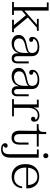

<svg xmlns="http://www.w3.org/2000/svg" viewBox="1308 -2030 928 3583"><g transform="rotate(90 1771.5 -238.0)"><path d="M15 0V-34H112V-648H24V-682H177V-34H258V0ZM348 0V-34H449L251 -273L291 -312L521 -34H579V0ZM169 -174 146 -202 440 -463H332V-497H554V-463H497Z M719 -319Q697 -319 682.5 -334Q668 -349 668 -376Q668 -422 695 -451Q722 -480 765.5 -494Q809 -508 858 -508Q940 -508 984 -473Q1028 -438 1028 -363L968 -374Q968 -423 938 -449.5Q908 -476 845 -476Q809 -476 777 -466Q745 -456 724.5 -434.5Q704 -413 702 -377L699 -397Q726 -397 743.5 -387.5Q761 -378 761 -357Q761 -339 750 -329Q739 -319 719 -319ZM1068 7Q1022 7 998 -20Q974 -47 974 -95V-170H967V-312H963L968 -343V-374L1028 -363V-94Q1028 -69 1040.5 -53Q1053 -37 1077 -37Q1101 -37 1113 -53Q1125 -69 1125 -94V-310H1162V-96Q1162 -48 1138.5 -20.5Q1115 7 1068 7ZM786 8Q716 8 674 -27Q632 -62 632 -121Q632 -164 651 -192Q670 -220 704 -238Q738 -256 782 -266L860 -283Q893 -291 917 -300Q941 -309 954.5 -325.5Q968 -342 968 -371L972 -312H967Q959 -290 936.5 -278Q914 -266 868 -254L811 -240Q774 -231 749 -217.5Q724 -204 710.5 -183Q697 -162 697 -132Q697 -87 728 -61.5Q759 -36 808 -36Q851 -36 887.5 -55.5Q924 -75 945.5 -118Q967 -161 967 -231L983 -228Q984 -145 959.5 -93Q935 -41 890.5 -16.5Q846 8 786 8Z M1333 -319Q1311 -319 1296.5 -334Q1282 -349 1282 -376Q1282 -422 1309 -451Q1336 -480 1379.5 -494Q1423 -508 1472 -508Q1554 -508 1598 -473Q1642 -438 1642 -363L1582 -374Q1582 -423 1552 -449.5Q1522 -476 1459 -476Q1423 -476 1391 -466Q1359 -456 1338.5 -434.5Q1318 -413 1316 -377L1313 -397Q1340 -397 1357.5 -387.5Q1375 -378 1375 -357Q1375 -339 1364 -329Q1353 -319 1333 -319ZM1682 7Q1636 7 1612 -20Q1588 -47 1588 -95V-170H1581V-312H1577L1582 -343V-374L1642 -363V-94Q1642 -69 1654.5 -53Q1667 -37 1691 -37Q1715 -37 1727 -53Q1739 -69 1739 -94V-310H1776V-96Q1776 -48 1752.5 -20.5Q1729 7 1682 7ZM1400 8Q1330 8 1288 -27Q1246 -62 1246 -121Q1246 -164 1265 -192Q1284 -220 1318 -238Q1352 -256 1396 -266L1474 -283Q1507 -291 1531 -300Q1555 -309 1568.5 -325.5Q1582 -342 1582 -371L1586 -312H1581Q1573 -290 1550.5 -278Q1528 -266 1482 -254L1425 -240Q1388 -231 1363 -217.5Q1338 -204 1324.5 -183Q1311 -162 1311 -132Q1311 -87 1342 -61.5Q1373 -36 1422 -36Q1465 -36 1501.5 -55.5Q1538 -75 1559.5 -118Q1581 -161 1581 -231L1597 -228Q1598 -145 1573.5 -93Q1549 -41 1504.5 -16.5Q1460 8 1400 8Z M1829 0V-34H1928V-463H1839V-497H1986V-329L1992 -330V-34H2151V0ZM1971 -297Q1972 -368 1992 -415.5Q2012 -463 2048.5 -486.5Q2085 -510 2136 -510Q2187 -510 2218.5 -485Q2250 -460 2250 -411Q2250 -387 2237 -370.5Q2224 -354 2200 -354Q2181 -354 2169.5 -364.5Q2158 -375 2158 -392Q2158 -414 2174 -425Q2190 -436 2220 -434L2215 -413Q2215 -446 2193 -463Q2171 -480 2130 -480Q2090 -480 2058.5 -459Q2027 -438 2009.5 -397.5Q1992 -357 1992 -297Z M2548 10Q2482 10 2449 -31Q2416 -72 2418 -148L2422 -461H2296V-495H2346Q2382 -495 2403 -504Q2424 -513 2432.5 -533.5Q2441 -554 2441 -587V-637H2481V-140Q2481 -91 2501 -64.5Q2521 -38 2561 -38Q2602 -38 2620.5 -64.5Q2639 -91 2639 -140V-307H2678V-137Q2678 -67 2645.5 -28.5Q2613 10 2548 10ZM2481 -461V-497H2714V-461Z M2857 47V-463H2769V-497H2922V24ZM2698 83Q2714 83 2725 92Q2736 101 2736 117Q2736 136 2721.5 145Q2707 154 2683 154L2689 138Q2694 157 2712.5 166Q2731 175 2761 176L2765 206Q2717 206 2684.5 185.5Q2652 165 2652 130Q2652 110 2664.5 96.5Q2677 83 2698 83ZM2761 176Q2809 175 2833 144.5Q2857 114 2857 47L2922 24Q2922 89 2903.5 129Q2885 169 2850 187.5Q2815 206 2765 206ZM2886 -582Q2865 -582 2852.5 -595Q2840 -608 2840 -629Q2840 -650 2852.5 -663Q2865 -676 2886 -676Q2907 -676 2919.5 -663Q2932 -650 2932 -629Q2932 -608 2919.5 -595Q2907 -582 2886 -582Z M3275 8Q3207 8 3154 -22.5Q3101 -53 3071.5 -110Q3042 -167 3042 -248Q3042 -331 3071.5 -388Q3101 -445 3154 -475.5Q3207 -506 3275 -506L3277 -472Q3226 -472 3187.5 -447Q3149 -422 3128 -373.5Q3107 -325 3107 -253Q3107 -152 3156.5 -95.5Q3206 -39 3289 -39Q3347 -39 3383 -62Q3419 -85 3437 -119.5Q3455 -154 3459 -187H3492Q3490 -154 3476.5 -119Q3463 -84 3437 -55.5Q3411 -27 3371 -9.5Q3331 8 3275 8ZM3078 -265V-299H3432L3495 -276V-265ZM3432 -299Q3431 -348 3413 -387Q3395 -426 3361.5 -449Q3328 -472 3277 -472L3275 -506Q3347 -506 3396 -476.5Q3445 -447 3470 -395.5Q3495 -344 3495 -276Z"/></g></svg>

Font: Montagu Slab 144pt Light
Style: Regular
Weight: 300
Designer: Florian Karsten
Foundry: Florian Karsten
Version: Version 1.000